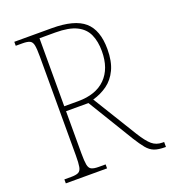

<svg xmlns="http://www.w3.org/2000/svg" viewBox="-131 -812 812 910"><g transform="rotate(-20 275.0 -357.0)"><path d="M45 0V-20H79Q104 -20 116 -26Q128 -32 131.5 -51Q135 -70 135 -108V-606Q135 -645 131.5 -663.5Q128 -682 116 -688Q104 -694 79 -694H45V-714H234Q348 -714 398 -670.5Q448 -627 448 -531Q448 -469 428.5 -428Q409 -387 376 -363.5Q343 -340 303 -329L440 -106Q468 -61 489.5 -43Q511 -25 541 -25H550V0H547Q512 0 491.5 -8Q471 -16 454.5 -36Q438 -56 416 -91L276 -321H163V-108Q163 -70 166.5 -51Q170 -32 182 -26Q194 -20 219 -20H253V0ZM233 -346Q323 -346 371.5 -394.5Q420 -443 420 -531Q420 -580 404 -615.5Q388 -651 349.5 -670Q311 -689 243 -689H163V-346Z"/></g></svg>

Font: Noto Serif Tamil SemiCondensed Thin
Style: Italic
Weight: 100
Width: 4
Italic angle: -12°
Designer: Indian Type Foundry, Tom Grace, and the Monotype Design Team
Foundry: Monotype Imaging Inc.
Version: Version 2.003; ttfautohint (v1.8.4.7-5d5b)